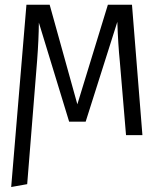

<svg xmlns="http://www.w3.org/2000/svg" viewBox="-20 -558 655 793"><path d="M26.2 214.4 89.2 -538.5H185.1L299.5 -127.2L425.6 -538.5H525.1L568.2 0H500.5L474.9 -304.1Q467.7 -374.4 464.6 -467.7L333.8 -55.4H265.6L140.5 -464.6Q140 -395.9 133.3 -307.7L92.3 202.6Z"/></svg>

Font: Fira Code Fixed Light
Style: Regular
Weight: 300
Monospace: yes
Designer: Carrois Corporate, Edenspiekermann AG, Nikita Prokopov
Foundry: Carrois Corporate, Edenspiekermann AG, Nikita Prokopov
Version: Version 5.002